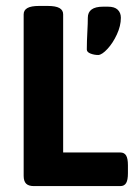

<svg xmlns="http://www.w3.org/2000/svg" viewBox="-20 -630 460 650"><path d="M60.1 0ZM60.1 -34.7V-581.5Q60.1 -595.7 72.8 -602.8Q85.4 -609.9 112.3 -609.9H141.6Q168.5 -609.9 181.2 -602.8Q193.8 -595.7 193.8 -581.5V-113.8H387.2Q400.9 -113.8 407 -103.5Q413.1 -93.3 413.1 -70.8V-43.5Q413.1 -20.5 407 -10.3Q400.9 0 387.2 0H94.7Q76.7 0 68.4 -8.3Q60.1 -16.6 60.1 -34.7ZM273.9 -462.4Q273.9 -489.3 275.9 -526.4Q277.3 -549.8 277.3 -569.8Q277.3 -607.4 329.1 -607.4H345.7Q367.7 -607.4 378.4 -597.2Q389.2 -586.9 389.2 -569.8Q389.2 -542.5 375.7 -513.4Q362.3 -484.4 344 -464.6Q325.7 -444.8 313 -443.8Q298.8 -443.8 286.4 -448.7Q273.9 -453.6 273.9 -462.4Z"/></svg>

Font: Jaldi
Style: Bold
Weight: 400
Designer: Pablo Cosgaya and Nicolas Silva
Foundry: Omnibus-Type
Version: Version 1.007